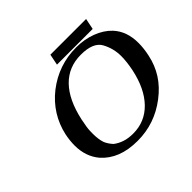

<svg xmlns="http://www.w3.org/2000/svg" viewBox="-167 -918 1133 1133"><g transform="rotate(-45 399.0 -352.0)"><path d="M381 -714H679L665 -645H367ZM112 -318Q127 -387 163.5 -445Q200 -503 256 -547Q372 -637 519 -637Q587 -637 645.5 -615Q704 -593 742 -553Q798 -493 798 -395Q798 -351 787 -300Q773 -233 738 -178Q703 -123 644 -78Q529 10 386 10Q309 10 252 -12.5Q195 -35 156 -79Q103 -142 103 -234Q103 -274 112 -318ZM241 -314Q229 -257 228.5 -232.5Q228 -208 228 -206Q228 -161 239 -128Q244 -116 252.5 -103Q261 -90 272 -78Q295 -60 326 -49.5Q357 -39 398 -39Q496 -39 564 -109Q632 -179 659 -307Q671 -366 671 -413Q671 -476 641 -531.5Q611 -587 508 -587Q405 -587 337.5 -517.5Q270 -448 241 -314Z"/></g></svg>

Font: New Athena Unicode
Style: Bold Italic
Weight: 700
Designer: J. Rusten 1997; rev. by R. Hancock 2001, 2002, rev. by D. Mastronarde 2002-2021
Foundry: Society for Classical Studies (formerly American Philological Association)
Version: Version 5.008